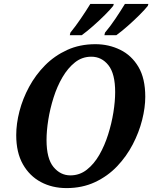

<svg xmlns="http://www.w3.org/2000/svg" viewBox="-20 -951 780 982"><path d="M320 11Q247 11 189 -20Q131 -51 97 -111Q63 -171 63 -260Q63 -318 79.5 -382Q96 -446 129 -507Q162 -568 210.5 -617Q259 -666 323.5 -695.5Q388 -725 468 -725Q536 -725 594.5 -696.5Q653 -668 688 -609Q723 -550 723 -456Q723 -401 707 -337.5Q691 -274 659 -212.5Q627 -151 579 -100.5Q531 -50 466 -19.5Q401 11 320 11ZM340 -54Q387 -54 424 -83Q461 -112 488 -159Q515 -206 533 -263Q551 -320 560 -376.5Q569 -433 569 -480Q569 -574 534.5 -617.5Q500 -661 447 -661Q400 -661 363.5 -632Q327 -603 299.5 -556Q272 -509 254 -452Q236 -395 227 -338.5Q218 -282 218 -235Q218 -140 253.5 -97Q289 -54 340 -54ZM517 -784Q544 -816 570.5 -855.5Q597 -895 619 -931H739L736 -921Q722 -903 693.5 -874.5Q665 -846 632.5 -817.5Q600 -789 575 -771H514ZM340 -784Q366 -816 393 -855.5Q420 -895 442 -931H562L559 -921Q545 -903 516.5 -874.5Q488 -846 455.5 -817.5Q423 -789 398 -771H337Z"/></svg>

Font: Noto Serif SemiCondensed
Style: Bold Italic
Weight: 700
Width: 4
Italic angle: -12°
Designer: Monotype Design Team
Foundry: Monotype Imaging Inc.
Version: Version 2.014